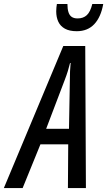

<svg xmlns="http://www.w3.org/2000/svg" viewBox="-84 -949 541 969"><path d="M-64.5 0 235.4 -716.8H346.2L349.6 0H258.8L260.3 -220.7H120.1L30.3 0ZM148.9 -298.8H264.2L268.6 -544.9Q268.6 -568.8 269.5 -590.3Q270.5 -611.8 272.5 -630.9H269.5Q265.1 -612.8 258.8 -591.8Q252.4 -570.8 242.7 -545.4ZM303.2 -791.5Q266.6 -791.5 243.7 -804.2Q220.7 -816.9 210.2 -839.6Q199.7 -862.3 199.7 -891.6Q199.7 -901.4 200.7 -910.9Q201.7 -920.4 203.1 -928.7H256.3Q256.3 -903.8 261.5 -887.7Q266.6 -871.6 277.8 -863.8Q289.1 -856 307.6 -856Q336.4 -856 354.2 -872.6Q372.1 -889.2 381.8 -928.7H437Q425.3 -862.8 391.8 -827.1Q358.4 -791.5 303.2 -791.5Z"/></svg>

Font: Open Sans Condensed Medium
Style: Italic
Weight: 500
Width: 3
Italic angle: -12°
Designer: Monotype Design Team
Foundry: Monotype Imaging Inc.
Version: Version 3.000